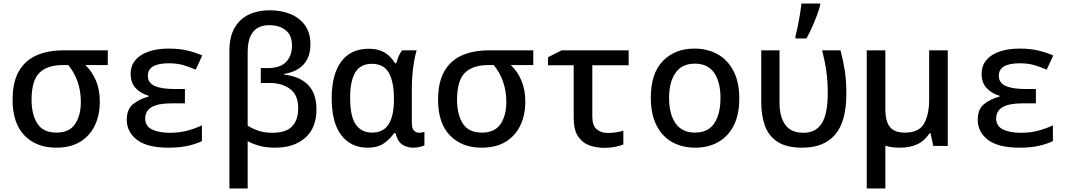

<svg xmlns="http://www.w3.org/2000/svg" viewBox="-20 -823 6040 1083"><path d="M297 10Q185 10 118 -59Q51 -128 51 -260Q51 -359 86 -420.5Q121 -482 185.5 -510.5Q250 -539 338 -539H588V-456H461Q499 -421 521 -369Q543 -317 543 -250Q543 -174 515 -115.5Q487 -57 432.5 -23.5Q378 10 297 10ZM298 -75Q371 -75 403.5 -123.5Q436 -172 436 -248Q436 -310 417.5 -362.5Q399 -415 365 -456H335Q246 -456 202 -412Q158 -368 158 -260Q158 -178 190.5 -126.5Q223 -75 298 -75Z M931 10Q810 10 752.5 -34.5Q695 -79 695 -147Q695 -207 731 -236Q767 -265 818 -278V-283Q771 -297 744 -327.5Q717 -358 717 -406Q717 -453 744.5 -485Q772 -517 820.5 -533Q869 -549 931 -549Q989 -549 1034.5 -538.5Q1080 -528 1121 -510L1084 -430Q1050 -445 1014.5 -455.5Q979 -466 932 -466Q814 -466 814 -396Q814 -355 853 -338Q892 -321 962 -321H1023V-240H947Q871 -240 835 -218.5Q799 -197 799 -155Q799 -112 837 -93Q875 -74 938 -74Q995 -74 1040.5 -87Q1086 -100 1119 -116V-27Q1086 -11 1040 -0.5Q994 10 931 10Z M1274 -535Q1274 -616 1303.5 -666.5Q1333 -717 1384 -741Q1435 -765 1500 -765Q1567 -765 1619 -743.5Q1671 -722 1701 -679.5Q1731 -637 1731 -573Q1731 -502 1693 -460Q1655 -418 1583 -406V-402Q1671 -392 1718 -344Q1765 -296 1765 -205Q1765 -102 1702 -46Q1639 10 1532 10Q1480 10 1441.5 -1Q1403 -12 1377 -27V240H1274ZM1516 -74Q1593 -74 1627.5 -110Q1662 -146 1662 -213Q1662 -287 1616.5 -321Q1571 -355 1500 -355H1451V-439H1490Q1561 -439 1594 -474Q1627 -509 1627 -566Q1627 -624 1591.5 -652.5Q1556 -681 1497 -681Q1465 -681 1438 -668Q1411 -655 1394 -621.5Q1377 -588 1377 -529V-114Q1400 -99 1434.5 -86.5Q1469 -74 1516 -74Z M2052 10Q1960 10 1905.5 -60Q1851 -130 1851 -269Q1851 -404 1905 -476Q1959 -548 2060 -548Q2113 -548 2148 -527.5Q2183 -507 2209 -466H2215Q2220 -484 2228 -504Q2236 -524 2248 -539H2330Q2323 -516 2316.5 -480.5Q2310 -445 2306.5 -404Q2303 -363 2303 -326V-131Q2303 -99 2315 -86.5Q2327 -74 2344 -74Q2351 -74 2360 -76Q2369 -78 2374 -79V-3Q2366 1 2349 5.5Q2332 10 2311 10Q2277 10 2250 -7Q2223 -24 2211 -72H2203Q2182 -41 2147 -15.5Q2112 10 2052 10ZM2079 -75Q2142 -75 2172 -122Q2202 -169 2202 -262V-268Q2202 -359 2174 -411Q2146 -463 2077 -463Q2013 -463 1984 -414.5Q1955 -366 1955 -271Q1955 -166 1987 -120.5Q2019 -75 2079 -75Z M2697 10Q2585 10 2518 -59Q2451 -128 2451 -260Q2451 -359 2486 -420.5Q2521 -482 2585.5 -510.5Q2650 -539 2738 -539H2988V-456H2861Q2899 -421 2921 -369Q2943 -317 2943 -250Q2943 -174 2915 -115.5Q2887 -57 2832.5 -23.5Q2778 10 2697 10ZM2698 -75Q2771 -75 2803.5 -123.5Q2836 -172 2836 -248Q2836 -310 2817.5 -362.5Q2799 -415 2765 -456H2735Q2646 -456 2602 -412Q2558 -368 2558 -260Q2558 -178 2590.5 -126.5Q2623 -75 2698 -75Z M3390 11Q3343 11 3303.5 -3.5Q3264 -18 3240 -54.5Q3216 -91 3216 -159V-455H3071V-500L3148 -539H3526V-455H3321V-166Q3321 -115 3345.5 -94Q3370 -73 3409 -73Q3431 -73 3455 -76.5Q3479 -80 3496 -86V-8Q3480 -1 3451 5Q3422 11 3390 11Z M3902 10Q3828 10 3771.5 -21.5Q3715 -53 3683 -116Q3651 -179 3651 -272Q3651 -409 3719 -479Q3787 -549 3897 -549Q3970 -549 4027 -517.5Q4084 -486 4117 -423.5Q4150 -361 4150 -267Q4150 -176 4118.5 -114.5Q4087 -53 4031 -21.5Q3975 10 3902 10ZM3900 -75Q3974 -75 4009 -127.5Q4044 -180 4044 -270Q4044 -360 4008.5 -412Q3973 -464 3899 -464Q3826 -464 3790 -411.5Q3754 -359 3754 -270Q3754 -180 3790.5 -127.5Q3827 -75 3900 -75Z M4506 10Q4415 10 4364.5 -24Q4314 -58 4294 -115.5Q4274 -173 4274 -244V-539H4377V-245Q4377 -164 4409.5 -119Q4442 -74 4512 -74Q4582 -74 4615.5 -127.5Q4649 -181 4649 -297Q4649 -365 4641 -421.5Q4633 -478 4617 -539H4721Q4737 -479 4745.5 -422.5Q4754 -366 4754 -295Q4754 -138 4691 -64Q4628 10 4506 10ZM4467 -620Q4474 -645 4480.5 -677.5Q4487 -710 4492.5 -743.5Q4498 -777 4501 -803H4606V-792Q4600 -769 4588 -736.5Q4576 -704 4560.5 -669.5Q4545 -635 4529 -606H4467Z M4869 240V-539H4974V-203Q4974 -140 4999 -107.5Q5024 -75 5085 -75Q5163 -75 5192 -125.5Q5221 -176 5221 -263V-539H5326V0H5244L5229 -71H5223Q5195 -28 5153.5 -9Q5112 10 5055 10Q5008 10 4974 -1V240Z M5731 10Q5610 10 5552.5 -34.5Q5495 -79 5495 -147Q5495 -207 5531 -236Q5567 -265 5618 -278V-283Q5571 -297 5544 -327.5Q5517 -358 5517 -406Q5517 -453 5544.5 -485Q5572 -517 5620.5 -533Q5669 -549 5731 -549Q5789 -549 5834.5 -538.5Q5880 -528 5921 -510L5884 -430Q5850 -445 5814.5 -455.5Q5779 -466 5732 -466Q5614 -466 5614 -396Q5614 -355 5653 -338Q5692 -321 5762 -321H5823V-240H5747Q5671 -240 5635 -218.5Q5599 -197 5599 -155Q5599 -112 5637 -93Q5675 -74 5738 -74Q5795 -74 5840.5 -87Q5886 -100 5919 -116V-27Q5886 -11 5840 -0.5Q5794 10 5731 10Z"/></svg>

Font: Noto Sans Mono Medium
Style: Regular
Weight: 500
Designer: Monotype Design Team
Foundry: Monotype Imaging Inc.
Version: Version 2.014